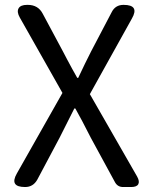

<svg xmlns="http://www.w3.org/2000/svg" viewBox="-20 -753 612 773"><path d="M507.8 0H475.6Q454.1 0 443.4 -18.6L345.7 -198.2Q307.6 -273.4 283.2 -316.4H279.3Q256.8 -271.5 219.7 -198.2L129.9 -29.3Q113.3 0 81.1 0Q16.6 0 47.9 -54.7L231.4 -378.9L59.6 -682.6Q46.9 -705.1 54.7 -719.2Q62.5 -733.4 88.9 -733.4H91.8Q133.8 -733.4 152.3 -697.3L233.4 -545.9Q239.3 -534.2 250 -514.2Q260.7 -494.1 270.5 -476.1Q280.3 -458 291 -439.5H294.9Q323.2 -500 346.7 -545.9L429.7 -704.1Q444.3 -733.4 477.5 -733.4Q543 -733.4 510.7 -677.7L341.8 -374L532.2 -42Q543 -22.5 536.6 -11.2Q530.3 0 507.8 0Z"/></svg>

Font: GenSenMaruGothic TW TTF Regular
Style: Regular
Weight: 400
Version: Version 1.301